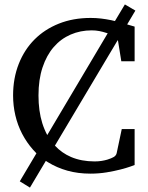

<svg xmlns="http://www.w3.org/2000/svg" viewBox="-20 -768 667 867"><path d="M587.9 -22.9Q585.9 -22 568.8 -15.9Q551.8 -9.8 524.4 -2.7Q497.1 4.4 461.7 10.3Q426.3 16.1 388.2 16.1Q332 16.1 284.4 2.7Q236.8 -10.7 197.8 -34.7L187 -41.5L115.2 79.1L69.3 50.8L144.5 -75.7Q136.7 -83.5 129.4 -91.8Q100.1 -125 79.8 -164.1Q59.6 -203.1 49.3 -247.1Q39.1 -291 39.1 -336.9Q39.1 -414.6 64.5 -479Q89.8 -543.5 135.7 -589.6Q181.6 -635.7 246.1 -661.4Q310.5 -687 389.2 -687Q413.6 -687 436.3 -684.3Q459 -681.6 482.4 -676.8L499 -672.9L543.9 -748L591.3 -720.2L554.2 -657.7Q570.3 -653.3 587.9 -647.9V-491.2H527.8L513.2 -582Q512.7 -584.5 511.7 -586.9L228 -110.4Q258.8 -77.1 300.8 -59.1Q347.7 -39.1 407.2 -39.1Q424.8 -39.1 439.2 -41.5Q453.6 -43.9 464.4 -47.1Q475.1 -50.3 481 -53Q486.8 -55.7 487.8 -56.2Q495.6 -59.1 500.5 -64.5Q505.4 -69.8 506.8 -76.2L529.8 -185.1H587.9ZM458 -620.1Q444.8 -624.5 428.7 -627.7Q412.6 -630.9 394 -630.9Q342.8 -630.9 298.8 -611.8Q254.9 -592.8 222.7 -555.7Q190.4 -518.6 172.1 -463.6Q153.8 -408.7 153.8 -336.9Q153.8 -267.1 170.9 -211.9Q180.2 -182.6 193.4 -158.2L466.3 -617.7Q462.4 -618.7 458 -620.1Z"/></svg>

Font: Charis SIL
Style: Regular
Weight: 400
Foundry: SIL International
Version: Version 4.112